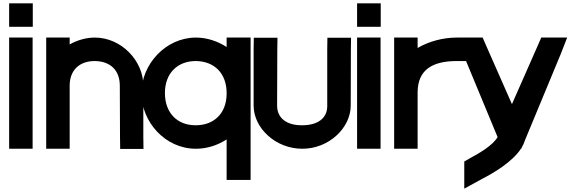

<svg xmlns="http://www.w3.org/2000/svg" viewBox="-20 -837 3402 1145"><path d="M104.5 -677H34.5V-817H104.5H105.5H175.5V-677H105.5ZM34.5 -543V-613H174.5V-543V-20V50H34.5V-20Z M395.5 -572.2C441 -597.6 492.5 -612.7 545 -613C705.7 -613 835.7 -472 834.7 -326V-20L835.7 51H696.7L695.7 -19L694.5 -326C694.5 -419 637 -472 545 -473C454.2 -473 395.5 -419 395.5 -326V-256V-20V50H255.5V-20V-256V-326V-543V-613H395.5Z M823.5 -282C823.5 -453 967 -612 1147.5 -613C1213.7 -613 1277.3 -591.8 1331.5 -556.7V-613H1474.5V-543V-285.6V-282V166V236H1331.5V166V-5.5C1277.5 29.4 1214 50.4 1147.5 50C964.7 50 823.5 -111 823.5 -282ZM963.5 -282C963.5 -163 1038.2 -89 1147.5 -90C1256.2 -90 1330.4 -160.8 1331.5 -276.6V-282C1331.5 -400 1257.9 -472 1147.5 -473C1038.3 -473 963.5 -400 963.5 -282Z M1492.5 -543 1493.5 -612H1634.8L1633.7 -542L1632.5 -207C1632.5 -134 1687.7 -89 1782 -90C1877.5 -90 1932.5 -134 1931.5 -206V-207V-543L1932.5 -612H2073.5L2072.5 -542L2071.5 -207C2071.5 -74 1940.5 51 1782 50C1624.5 50 1493.5 -72 1492.5 -206V-207Z M2179.5 -677H2109.5V-817H2179.5H2180.5H2250.5V-677H2180.5ZM2109.5 -543V-613H2249.5V-543V-20V50H2109.5V-20Z M2470.5 -550.9C2538.8 -591 2623.1 -613 2704.5 -613H2774.5V-473H2704.5C2554.3 -473 2471.6 -417.6 2470.5 -287.5V-282V-212V-20V50H2330.5V-20V-212V-282C2330.5 -283.2 2330.5 -284.5 2330.5 -285.7V-543V-613H2470.5Z M3188.2 -568 3207.8 -613H3362.3L3325.3 -518L3110 1C3106 14.9 3099.7 28.5 3091.8 41.8L3088.2 50H3086.6C3033.7 130.3 2920.6 196.3 2858.2 228L2748.7 288V126L2783.7 106C2840.3 75.7 2920.3 28.6 2947.4 -19.6L2740.7 -518L2703.7 -613H2858.2L2877.8 -568L3033 -216Z"/></svg>

Font: Nordica Plus
Style: NordicaClassicRgExt
Weight: 500
Version: Version 1.01